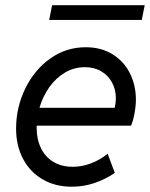

<svg xmlns="http://www.w3.org/2000/svg" viewBox="-20 -706 573 734"><path d="M41.5 -214.4Q41.5 -294.9 76.2 -366.7Q110.8 -438.5 171.6 -481.9Q232.4 -525.4 307.6 -525.4Q367.2 -525.4 410.6 -498.3Q454.1 -471.2 476.8 -425.5Q499.5 -379.9 499.5 -324.7Q499.5 -301.3 494.1 -272.2Q488.8 -243.2 481 -225.6H120.1V-218.3Q120.1 -173.8 136.5 -139.9Q152.8 -106 184.1 -87.2Q215.3 -68.4 257.8 -68.4Q293.9 -68.4 328.6 -81.8Q363.3 -95.2 391.6 -118.2L418.9 -44.9Q382.8 -20.5 341.1 -6.3Q299.3 7.8 253.9 7.8Q191.4 7.8 143.1 -20.3Q94.7 -48.3 68.1 -98.6Q41.5 -148.9 41.5 -214.4ZM418.5 -293.9Q422.9 -312.5 422.9 -330.1Q422.9 -363.3 408.4 -390.4Q394 -417.5 367.2 -433.3Q340.3 -449.2 304.7 -449.2Q263.2 -449.2 228.3 -428.5Q193.4 -407.7 168.5 -372.6Q143.6 -337.4 130.9 -293.9ZM179.2 -686H533.2L522 -629.9H168Z"/></svg>

Font: Reddit Sans Chocolate
Style: Italic
Weight: 400
Italic angle: -11.25°
Designer: Stephen Hutchings
Version: Version 1.013